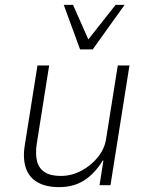

<svg xmlns="http://www.w3.org/2000/svg" viewBox="-20 -761 610 789"><path d="M223 8Q169 8 134 -12Q99 -32 86 -71.5Q73 -111 82 -165L134 -492H182L131 -170Q125 -129 132 -99.5Q139 -70 163 -54Q187 -38 230 -38Q274 -38 314.5 -59.5Q355 -81 382.5 -115.5Q410 -150 416 -190L464 -492H512L434 0H389L405 -101H402Q369 -47 325.5 -19.5Q282 8 223 8ZM309 -558 242 -741H280L343 -599L455 -741H492L361 -558Z"/></svg>

Font: Nunito Sans 7pt SemiCondensed ExtraLight
Style: Italic
Weight: 250
Width: 4
Italic angle: -9°
Designer: Vernon Adams
Foundry: Vernon Adams
Version: Version 3.101;gftools[0.9.27]